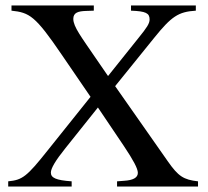

<svg xmlns="http://www.w3.org/2000/svg" viewBox="-20 -682 762 702"><path d="M704 0V-19C651 -25 632 -37 593 -93L401 -367L544 -544C607 -622 632 -639 696 -643V-662H459V-643C513 -641 527 -634 527 -611C527 -596 517 -581 487 -544L375 -404L331 -468C278 -546 248 -584 248 -613C248 -636 266 -641 294 -642L323 -643V-662H22V-643C88 -636 109 -624 205 -483L311 -328L155 -133C78 -36 62 -24 10 -19V0H242V-19C184 -23 166 -32 166 -51C166 -66 182 -94 219 -140L338 -289L433 -148C467 -97 484 -66 484 -50C484 -32 466 -23 434 -21L408 -19V0Z"/></svg>

Font: XITS Math
Style: Regular
Weight: 400
Designer: MicroPress Inc., with final additions and corrections provided by Coen Hoffman, Elsevier (retired)
Version: Version 1.108